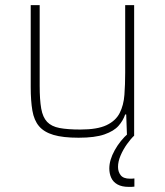

<svg xmlns="http://www.w3.org/2000/svg" viewBox="-20 -530 644 750"><path d="M287 8Q226 8 189 -3Q152 -14 132.5 -37Q113 -60 106.5 -98Q100 -136 100 -190V-510H135V-195Q135 -140 141 -106Q147 -72 164 -54Q181 -36 212.5 -30Q244 -24 294 -24Q360 -24 396 -41Q432 -58 447.5 -88.5Q463 -119 466 -159.5Q469 -200 469 -246V-510H504V0H476L473 -83H469Q461 -59 443 -38.5Q425 -18 388 -5Q351 8 287 8ZM483 200Q456 200 439 190.5Q422 181 414.5 164.5Q407 148 407 128Q407 95 428 57Q449 19 482 -10L504 0Q491 12 476 33Q461 54 451 77.5Q441 101 441 122Q441 141 451.5 154.5Q462 168 488 168Q491 168 494.5 168Q498 168 505 167V199Q498 200 494 200Q490 200 483 200Z"/></svg>

Font: Saira Thin Thin
Style: Regular
Weight: 250
Version: Version 1.101